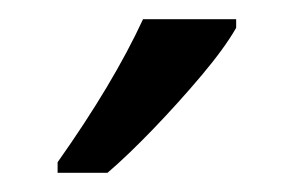

<svg xmlns="http://www.w3.org/2000/svg" viewBox="-20 -786 306 200"><path d="M226 -757Q214 -736 190 -707.5Q166 -679 139.5 -651.5Q113 -624 92 -606H40V-617Q98 -699 129 -766H226Z"/></svg>

Font: Noto Sans Lao UI ExtCond
Style: Regular
Weight: 400
Width: 2
Designer: Monotype Design Team
Foundry: Monotype Imaging Inc.
Version: Version 2.000; ttfautohint (v1.8.4.7-5d5b)